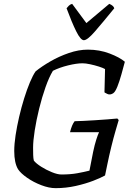

<svg xmlns="http://www.w3.org/2000/svg" viewBox="-20 -978 682 998"><path d="M269 0Q235 0 194.5 -15.5Q154 -31 121 -54Q88 -77 74 -98Q54 -131 54 -193Q54 -229 61 -275Q68 -321 79.5 -370.5Q91 -420 105.5 -466.5Q120 -513 135.5 -550Q151 -587 165 -607Q197 -633 242 -659Q287 -685 338 -702.5Q389 -720 437 -720Q497 -720 549.5 -700Q602 -680 629 -657Q621 -627 611 -591Q601 -555 590 -527.5Q579 -500 568 -493Q552 -483 538.5 -489.5Q525 -496 523 -498L526 -619Q516 -625 494 -632Q472 -639 448.5 -644Q425 -649 409 -649Q378 -649 333.5 -638Q289 -627 255 -610Q235 -577 216.5 -524.5Q198 -472 183.5 -413Q169 -354 160.5 -300Q152 -246 152 -210Q152 -191 152.5 -172.5Q153 -154 156 -143Q168 -128 194 -111.5Q220 -95 249.5 -83Q279 -71 299 -71Q346 -71 381.5 -77.5Q417 -84 445 -91L464 -188Q472 -226 480.5 -252.5Q489 -279 495 -291H344Q354 -331 368 -348Q383 -348 411.5 -349.5Q440 -351 473.5 -353Q507 -355 538 -357.5Q569 -360 590 -362L597 -354Q592 -337 581 -299.5Q570 -262 558.5 -215Q547 -168 538 -124L526 -66Q505 -54 465 -38.5Q425 -23 374 -11.5Q323 0 269 0ZM416 -769Q399 -769 376 -815.5Q353 -862 326 -935Q331 -941 337.5 -948Q344 -955 355 -958L429 -858L548 -958Q570 -949 574 -935Q513 -860 473.5 -814.5Q434 -769 416 -769Z"/></svg>

Font: Texturina 72pt 72pt Medium
Style: Italic
Weight: 500
Italic angle: -11°
Designer: Guillermo Torres Carreño
Foundry: Omnibus-Type
Version: Version 1.002; ttfautohint (v1.8.3)